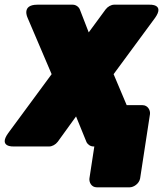

<svg xmlns="http://www.w3.org/2000/svg" viewBox="-54 -586 695 818"><path d="M324 -448 286 -546C282 -556 270 -566 256 -566H105C35 -566 64 -509 64 -509L166 -270L-19 -19C-63 42 4 38 4 38H156C168 38 183 30 192 18L270 -90L314 18C318 28 330 38 344 38H495C565 38 536 -19 536 -19L430 -270L606 -509C650 -570 583 -566 583 -566H432C420 -566 405 -558 396 -546ZM499 212C515 212 539 197 543 174L585 -100C587 -116 576 -138 553 -138H412C396 -138 373 -123 369 -100L327 174C325 190 335 212 358 212Z"/></svg>

Font: Asimov Print
Style: EIt
Weight: 500
Designer: Google
Version: Version 2.000980; 2014